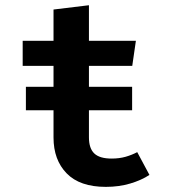

<svg xmlns="http://www.w3.org/2000/svg" viewBox="-20 -699 655 734"><path d="M551.3 -30.3Q521 -10.3 477.9 2.6Q434.9 15.4 384.6 15.4Q285.1 15.4 234.9 -36.2Q184.6 -87.7 184.6 -173.3V-277.4H79V-367.2H184.6V-447.2H66.7V-543.1H184.6V-662.6L320 -679V-543.1H499.5L485.6 -447.2H320V-367.2H485.1V-277.4H320V-173.8Q320 -131.8 340.5 -112.3Q361 -92.8 406.7 -92.8Q435.9 -92.8 460.3 -99.7Q484.6 -106.7 504.6 -117.4Z"/></svg>

Font: Fira Code SemiBold
Style: Regular
Weight: 600
Designer: Carrois Corporate, Edenspiekermann AG, Nikita Prokopov
Foundry: Carrois Corporate, Edenspiekermann AG, Nikita Prokopov
Version: Version 6.002